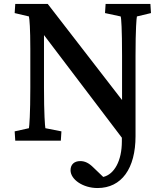

<svg xmlns="http://www.w3.org/2000/svg" viewBox="-20 -710 836 969"><path d="M472 239C594 239 664 140 664 -23V-428C664 -564 669 -620 671 -627L742 -644L739 -690H513L510 -644L589 -627C592 -620 596 -564 596 -428V-205L221 -690H57L54 -644L126 -627C129 -613 133 -566 133 -463V-268C133 -134 128 -72 126 -63L54 -47L57 0H287L290 -47L209 -63C207 -73 202 -134 202 -268V-533L595 -15V4C595 101 557 170 501 183L452 136C428 112 408 103 385 103C355 103 336 120 336 149C336 196 399 239 472 239Z"/></svg>

Font: TPK Tissa Web Medium
Style: Regular
Weight: 500
Designer: Jacques Le Bailly, Suppakit Chalermlarp | Katatrad Co.,Ltd.
Foundry: Jacques Le Bailly, Cadson Demak Co.,Ltd.
Version: Version 5.000;Glyphs 3.1.2 (3151)